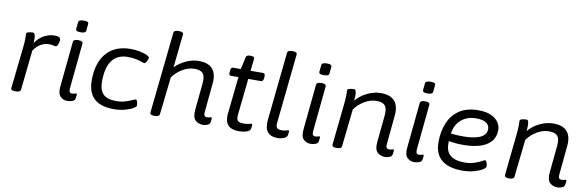

<svg xmlns="http://www.w3.org/2000/svg" viewBox="-52 -1198 5037 1650"><g transform="rotate(10 2467.0 -373.0)"><path d="M108 2Q68 2 70 -19L109 -373Q115 -427 115 -463Q115 -477 114.5 -486Q114 -495 114 -502Q114 -510 124 -514Q134 -518 147.5 -520Q161 -522 171 -522Q198 -522 192 -435Q223 -480 266.5 -504.5Q310 -529 365 -529Q387 -529 399 -522Q411 -515 411 -497Q411 -479 402 -459Q393 -439 384 -439Q375 -439 362.5 -443Q350 -447 324 -447Q288 -447 253 -427.5Q218 -408 192 -368L155 -21Q152 2 112 2Z M562 6Q526 6 501 -19.5Q476 -45 483 -109L522 -503Q525 -525 564 -525H568Q607 -525 606 -503L567 -107Q565 -84 570.5 -74Q576 -64 591 -64Q605 -64 614.5 -67.5Q624 -71 628 -71Q634 -71 634 -63Q634 -62 633.5 -53Q633 -44 630 -27Q626 -8 604 -1Q582 6 562 6ZM573 -595Q549 -595 539.5 -601Q530 -607 531 -617L537 -677Q539 -699 584 -699Q608 -699 617 -693.5Q626 -688 625 -677L619 -617Q617 -595 573 -595Z M967 6Q739 6 739 -206Q739 -360 813.5 -444.5Q888 -529 1024 -529Q1064 -529 1102 -521.5Q1140 -514 1164.5 -502.5Q1189 -491 1189 -481Q1189 -474 1184 -461.5Q1179 -449 1172 -439Q1165 -429 1159 -429Q1152 -429 1133.5 -436Q1115 -443 1084.5 -450Q1054 -457 1012 -457Q828 -457 828 -210Q828 -135 863.5 -100.5Q899 -66 976 -66Q1020 -66 1055 -77Q1090 -88 1112.5 -98.5Q1135 -109 1141 -109Q1150 -109 1155 -90Q1160 -71 1160 -59Q1160 -49 1134 -33.5Q1108 -18 1064 -6Q1020 6 967 6Z M1748 6Q1704 6 1678.5 -20Q1653 -46 1659 -112L1682 -344Q1683 -361 1683 -375Q1683 -416 1662 -436Q1641 -456 1592 -456Q1541 -456 1489.5 -426Q1438 -396 1404 -348L1367 -20Q1364 2 1325 2H1321Q1282 2 1284 -20L1359 -730Q1361 -752 1401 -752H1405Q1445 -752 1443 -730L1412 -437Q1451 -478 1507.5 -503.5Q1564 -529 1619 -529Q1692 -529 1730.5 -493.5Q1769 -458 1769 -385Q1769 -370 1767 -354L1743 -107Q1738 -64 1769 -64Q1783 -64 1792 -67.5Q1801 -71 1806 -71Q1812 -71 1812 -63Q1812 -62 1811.5 -53Q1811 -44 1808 -27Q1804 -8 1782.5 -1Q1761 6 1748 6Z M2058 6Q1993 6 1964 -27Q1935 -60 1941 -122L1976 -451H1910Q1891 -451 1894 -481L1895 -493Q1897 -523 1917 -523H1984L2007 -628Q2011 -650 2040 -650H2048Q2084 -650 2081 -628L2069 -523H2179Q2198 -523 2196 -493L2195 -481Q2192 -451 2172 -451H2062L2028 -132Q2024 -93 2038 -79.5Q2052 -66 2092 -66Q2114 -66 2133 -71Q2152 -76 2158 -76Q2164 -76 2164 -68Q2164 -65 2163.5 -55.5Q2163 -46 2160 -33Q2156 -18 2140 -9.5Q2124 -1 2101.5 2.5Q2079 6 2058 6Z M2397 6Q2274 6 2289 -134L2351 -730Q2353 -752 2393 -752H2397Q2437 -752 2435 -730L2372 -125Q2368 -90 2379.5 -78Q2391 -66 2420 -66Q2443 -66 2458.5 -71Q2474 -76 2479 -76Q2485 -76 2485 -68Q2485 -67 2484.5 -56.5Q2484 -46 2481 -32Q2477 -18 2462.5 -9.5Q2448 -1 2429.5 2.5Q2411 6 2397 6Z M2684 6Q2648 6 2623 -19.5Q2598 -45 2605 -109L2644 -503Q2647 -525 2686 -525H2690Q2729 -525 2728 -503L2689 -107Q2687 -84 2692.5 -74Q2698 -64 2713 -64Q2727 -64 2736.5 -67.5Q2746 -71 2750 -71Q2756 -71 2756 -63Q2756 -62 2755.5 -53Q2755 -44 2752 -27Q2748 -8 2726 -1Q2704 6 2684 6ZM2695 -595Q2671 -595 2661.5 -601Q2652 -607 2653 -617L2659 -677Q2661 -699 2706 -699Q2730 -699 2739 -693.5Q2748 -688 2747 -677L2741 -617Q2739 -595 2695 -595Z M3337 6Q3293 6 3267 -20Q3241 -46 3248 -112L3271 -344Q3272 -361 3272 -375Q3272 -416 3251 -436Q3230 -456 3181 -456Q3129 -456 3077.5 -426Q3026 -396 2992 -348L2956 -20Q2953 2 2914 2H2910Q2871 2 2873 -21L2910 -373Q2916 -427 2916 -463Q2916 -477 2915.5 -486Q2915 -495 2915 -502Q2915 -510 2925 -514Q2935 -518 2948.5 -520Q2962 -522 2972 -522Q2985 -522 2989.5 -506Q2994 -490 2993 -470Q2993 -449 2990 -424Q3028 -471 3088 -500Q3148 -529 3208 -529Q3281 -529 3319.5 -493.5Q3358 -458 3358 -385Q3358 -370 3356 -354L3332 -107Q3327 -64 3358 -64Q3372 -64 3381 -67.5Q3390 -71 3395 -71Q3401 -71 3401 -63Q3401 -62 3400.5 -53Q3400 -44 3397 -27Q3393 -8 3371.5 -1Q3350 6 3337 6Z M3589 6Q3553 6 3528 -19.5Q3503 -45 3510 -109L3549 -503Q3552 -525 3591 -525H3595Q3634 -525 3633 -503L3594 -107Q3592 -84 3597.5 -74Q3603 -64 3618 -64Q3632 -64 3641.5 -67.5Q3651 -71 3655 -71Q3661 -71 3661 -63Q3661 -62 3660.5 -53Q3660 -44 3657 -27Q3653 -8 3631 -1Q3609 6 3589 6ZM3600 -595Q3576 -595 3566.5 -601Q3557 -607 3558 -617L3564 -677Q3566 -699 3611 -699Q3635 -699 3644 -693.5Q3653 -688 3652 -677L3646 -617Q3644 -595 3600 -595Z M4011 6Q3766 6 3766 -201Q3766 -291 3796 -365.5Q3826 -440 3890.5 -484.5Q3955 -529 4058 -529Q4124 -529 4167.5 -509.5Q4211 -490 4232.5 -458.5Q4254 -427 4254 -392Q4254 -329 4219 -289.5Q4184 -250 4122.5 -231.5Q4061 -213 3982 -213Q3939 -213 3907 -216Q3875 -219 3852 -224Q3852 -218 3852 -212.5Q3852 -207 3852 -200Q3852 -66 4015 -66Q4064 -66 4101 -78.5Q4138 -91 4160.5 -103.5Q4183 -116 4188 -116Q4197 -116 4203.5 -97Q4210 -78 4210 -67Q4210 -52 4181.5 -35Q4153 -18 4107.5 -6Q4062 6 4011 6ZM3972 -285Q4003 -285 4037 -289Q4071 -293 4100.5 -303.5Q4130 -314 4148.5 -333.5Q4167 -353 4167 -384Q4167 -419 4136.5 -438Q4106 -457 4052 -457Q3972 -457 3921 -413Q3870 -369 3858 -291Q3887 -287 3915 -286Q3943 -285 3972 -285Z M4842 6Q4798 6 4772 -20Q4746 -46 4753 -112L4776 -344Q4777 -361 4777 -375Q4777 -416 4756 -436Q4735 -456 4686 -456Q4634 -456 4582.5 -426Q4531 -396 4497 -348L4461 -20Q4458 2 4419 2H4415Q4376 2 4378 -21L4415 -373Q4421 -427 4421 -463Q4421 -477 4420.5 -486Q4420 -495 4420 -502Q4420 -510 4430 -514Q4440 -518 4453.5 -520Q4467 -522 4477 -522Q4490 -522 4494.5 -506Q4499 -490 4498 -470Q4498 -449 4495 -424Q4533 -471 4593 -500Q4653 -529 4713 -529Q4786 -529 4824.5 -493.5Q4863 -458 4863 -385Q4863 -370 4861 -354L4837 -107Q4832 -64 4863 -64Q4877 -64 4886 -67.5Q4895 -71 4900 -71Q4906 -71 4906 -63Q4906 -62 4905.5 -53Q4905 -44 4902 -27Q4898 -8 4876.5 -1Q4855 6 4842 6Z"/></g></svg>

Font: Asap Semi Expanded Semi Expanded Regular
Style: Italic
Weight: 400
Width: 6
Italic angle: -6°
Designer: Pablo Cosgaya
Foundry: Omnibus-Type
Version: Version 3.001; ttfautohint (v1.8.4.7-5d5b)